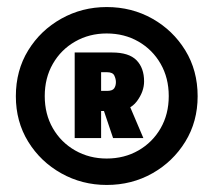

<svg xmlns="http://www.w3.org/2000/svg" viewBox="-20 -755 606 545"><path d="M282.9 -230Q213 -230 154 -263Q95 -296 60 -352.9Q25 -409.8 25 -481.8Q25 -555 60 -612Q95 -669 154 -702Q213 -735 282.9 -735Q354 -735 412.5 -702Q471 -669 506 -612Q541 -555 541 -481.8Q541 -409.8 506 -352.9Q471 -296 412.5 -263Q354 -230 282.9 -230ZM282.7 -305Q333 -305 373 -328Q413 -351 436 -391Q459 -431 459 -482.3Q459 -533.7 436 -573.8Q413 -614 373 -637Q333 -660 282.7 -660Q233.5 -660 193.2 -637Q153 -614 130 -573.8Q107 -533.7 107 -482.3Q107 -431 130 -391Q153 -351 193.2 -328Q233.5 -305 282.7 -305ZM192 -606H298Q346 -606 367.5 -584Q389 -562 389 -524Q389 -495 368.5 -467.5Q348 -440 305.8 -440H267V-363H192ZM283.9 -497Q299 -497 304 -504.1Q309 -511.3 309 -522Q309 -531 304.5 -540.5Q300 -550 284 -550H267V-497ZM347 -457 387 -363H301L270 -455Z"/></svg>

Font: Reem Kufi Fun
Style: Regular
Weight: 400
Designer: Khaled Hosny
Version: Version 1.005